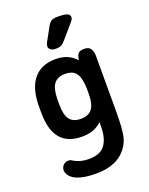

<svg xmlns="http://www.w3.org/2000/svg" viewBox="-150 -675 749 962"><g transform="rotate(-20 225.0 -194.5)"><path d="M296 -29V-6Q296 22 290.5 46Q285 70 273 88.5Q261 107 239 117Q217 127 183 127Q138 127 104 106Q97 101 92.5 100Q88 99 83 99Q70 99 59.5 107Q49 115 46 127Q43 138 46 147Q65 208 194 208Q311 208 361 133Q374 115 381 92Q388 69 390.5 32.5Q393 -4 393 -63V-349Q393 -369 383.5 -384.5Q374 -400 351 -400Q328 -400 318.5 -391.5Q309 -383 305 -355Q265 -401 197 -401Q119 -401 78.5 -351Q38 -301 38 -206V-173Q38 -81 76 -35.5Q114 10 190 10Q258 10 296 -29ZM294 -209V-181Q294 -126 275 -101Q256 -76 215 -76Q174 -76 155.5 -100.5Q137 -125 137 -180V-205Q137 -263 156 -289Q175 -315 215 -315Q247 -315 263.5 -302Q280 -289 286.5 -265.5Q293 -242 294 -209ZM344 -571Q344 -579 339 -585Q334 -591 320 -594Q306 -597 279 -597Q256 -597 245 -590Q234 -583 223 -562L185 -493Q183 -488 181.5 -483Q180 -478 180 -474Q180 -464 189.5 -456.5Q199 -449 217 -449Q236 -449 246.5 -454.5Q257 -460 273 -479L334 -550Q344 -562 344 -571Z"/></g></svg>

Font: Beiruti SemiBold
Style: Regular
Weight: 600
Designer: Arlette Boutros
Foundry: Boutros
Version: Version 1.41